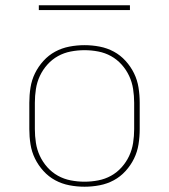

<svg xmlns="http://www.w3.org/2000/svg" viewBox="-20 -699 640 727"><path d="M300 8Q271 8 242.5 2.5Q214 -3 189 -16.5Q164 -30 144.5 -51.5Q125 -73 112.5 -98.5Q100 -124 95.5 -152.5Q91 -181 91 -210V-310Q91 -339 95.5 -367.5Q100 -396 112.5 -421.5Q125 -447 144.5 -468.5Q164 -490 189 -503.5Q214 -517 242.5 -522.5Q271 -528 300 -528Q329 -528 357.5 -522.5Q386 -517 411 -503.5Q436 -490 455.5 -468.5Q475 -447 487.5 -421.5Q500 -396 504.5 -367.5Q509 -339 509 -310V-210Q509 -181 504.5 -152.5Q500 -124 487.5 -98.5Q475 -73 455.5 -51.5Q436 -30 411 -16.5Q386 -3 357.5 2.5Q329 8 300 8ZM300 -11Q326 -11 352 -16Q378 -21 400.5 -33.5Q423 -46 440.5 -65.5Q458 -85 469 -108.5Q480 -132 484 -158Q488 -184 488 -210V-310Q488 -336 484 -362Q480 -388 469 -411.5Q458 -435 440.5 -454.5Q423 -474 400.5 -486.5Q378 -499 352 -504Q326 -509 300 -509Q274 -509 248 -504Q222 -499 199.5 -486.5Q177 -474 159.5 -454.5Q142 -435 131 -411.5Q120 -388 116 -362Q112 -336 112 -310V-210Q112 -184 116 -158Q120 -132 131 -108.5Q142 -85 159.5 -65.5Q177 -46 199.5 -33.5Q222 -21 248 -16Q274 -11 300 -11ZM127 -661V-679H472V-661Z"/></svg>

Font: Iosevka Aile Thin
Style: Regular
Weight: 100
Designer: Belleve Invis
Foundry: Belleve Invis
Version: Version 31.1.0; ttfautohint (v1.8.4)